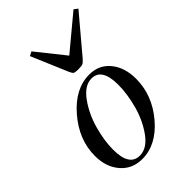

<svg xmlns="http://www.w3.org/2000/svg" viewBox="-203 -742 832 832"><g transform="rotate(-45 213.5 -326.0)"><path d="M240 -462Q221 -462 215.5 -466Q210 -470 204 -484Q199 -495 133 -651L152 -661L255 -532L410 -661L427 -648Q386 -600 288 -483Q276 -469 268.5 -465.5Q261 -462 240 -462ZM162 9Q101 9 63.5 -34.5Q26 -78 26 -146Q26 -245 98.5 -329Q171 -413 258 -413Q318 -413 353.5 -369Q389 -325 389 -257Q389 -156 319 -73.5Q249 9 162 9ZM165 -9Q209 -9 245 -58.5Q281 -108 298.5 -172.5Q316 -237 316 -293Q316 -394 253 -394Q210 -394 173.5 -343.5Q137 -293 119 -228.5Q101 -164 101 -109Q101 -9 165 -9Z"/></g></svg>

Font: HK Venetian
Style: Italic
Weight: 400
Italic angle: -12°
Version: Version 1.000;PS 001.000;hotconv 1.0.88;makeotf.lib2.5.64775